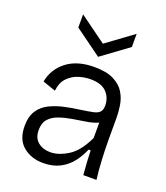

<svg xmlns="http://www.w3.org/2000/svg" viewBox="-140 -851 829 960"><g transform="rotate(20 274.5 -371.5)"><path d="M202 12Q138 12 95 -23.5Q52 -59 52 -131Q52 -182 73 -213.5Q94 -245 129 -262Q164 -279 205 -288Q246 -297 286 -302Q328 -308 351.5 -313Q375 -318 385.5 -329.5Q396 -341 396 -363Q396 -406 368.5 -434.5Q341 -463 282 -463Q252 -463 220 -453Q188 -443 163.5 -418Q139 -393 134 -348L65 -372Q78 -441 133.5 -484Q189 -527 280 -527Q345 -527 383.5 -507.5Q422 -488 440.5 -457.5Q459 -427 464.5 -392Q470 -357 470 -327V-207Q470 -161 473 -103Q476 -45 482 0H412Q409 -34 407 -65.5Q405 -97 404 -129H393Q378 -92 353 -59.5Q328 -27 290.5 -7.5Q253 12 202 12ZM217 -51Q261 -51 310.5 -82Q360 -113 397 -192V-274Q371 -262 336 -256.5Q301 -251 264.5 -245Q228 -239 196 -228Q164 -217 144.5 -195.5Q125 -174 125 -136Q125 -94 151 -72.5Q177 -51 217 -51ZM136 -755 279 -651 421 -755V-685L279 -581L136 -685Z"/></g></svg>

Font: Bricolage Grotesque 10pt Light
Style: Regular
Weight: 300
Designer: Mathieu Triay
Foundry: Atelier Triay
Version: Version 1.000; ttfautohint (v1.8.4.7-5d5b);gftools[0.9.32]